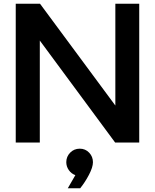

<svg xmlns="http://www.w3.org/2000/svg" viewBox="-20 -770 837 1037"><path d="M732 -750V0H602L195 -551V0H65V-750H196L603 -200V-750ZM387 176Q365 168 351.5 148.5Q338 129 338 106Q338 76 359 54.5Q380 33 411 33Q441 33 461.5 54.5Q482 76 482 106Q482 133 460.5 174Q439 215 413 247H346Z"/></svg>

Font: Oakes Grotesk
Style: Bold
Weight: 600
Designer: Samuel Oakes
Foundry: Samuel Oakes
Version: Version 1.000;PS 001.000;hotconv 1.0.88;makeotf.lib2.5.64775